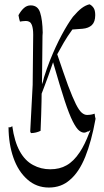

<svg xmlns="http://www.w3.org/2000/svg" viewBox="-20 -570 477 878"><path d="M417 -26.9Q398.4 76.2 369.9 147Q341.3 217.8 299.8 252.4Q260.7 287.6 203.6 287.6Q146.5 287.6 105 250.5Q63 213.4 41.3 151.1Q19.5 88.9 19 11.7Q27.3 14.2 36.1 6.8Q45.9 77.1 70.1 121.1Q94.2 165 131.3 184.6Q167 204.1 210 204.1Q252.9 204.1 284.2 186Q316.9 168 344.7 126Q367.7 91.8 388.2 37.1Q390.6 35.2 393.6 23.4Q387.2 32.2 380.9 31.2Q372.1 36.6 364.7 36.6Q354 36.6 341.6 26.9Q329.1 17.1 312.7 -14.9Q296.4 -46.9 275.6 -110.1Q254.9 -173.3 222.7 -285.2Q197.8 -212.4 184.1 -177.7Q175.8 -156.7 170.4 -141.6Q169.9 -118.7 169.9 -105.5Q168.9 -50.8 165.5 28.3Q145 38.1 123 38.6Q120.6 39.6 118.2 30.8Q123.5 -70.8 129.4 -182.1Q129.4 -182.1 129.4 -182.6Q130.4 -292.5 131.8 -411.6Q131.8 -439.9 125.5 -456.1Q118.7 -474.1 98.6 -474.1Q89.8 -474.1 83.3 -473.1Q76.7 -472.2 71.3 -471.2Q67.9 -481 64.5 -500.5Q75.7 -521 89.4 -533.2Q103 -545.4 120.1 -545.4Q153.3 -545.4 163.6 -512.2Q174.3 -479 175.3 -420.9Q175.3 -414.1 174.3 -406.2Q174.3 -405.8 174.3 -405.8Q173.3 -359.9 173.3 -308.6Q173.3 -257.3 171.9 -184.6Q176.8 -195.3 181.2 -216.3Q193.8 -256.8 209 -294.9Q234.4 -357.9 261.7 -409.2Q289.1 -460.4 313.5 -493.2Q336.4 -520 353.8 -533Q371.1 -545.9 389.2 -550.3Q399.4 -545.9 407.5 -534.7Q415.5 -523.4 415.5 -501Q415.5 -470.2 400.4 -455.6Q385.3 -440.9 357.4 -438.5Q357.4 -438.5 311 -435.1Q287.6 -402.8 271.5 -375Q255.4 -347.2 241.7 -321.8Q271.5 -233.4 291.5 -178.2Q312.5 -123 326.9 -94.2Q341.3 -65.4 353.5 -54.9Q365.7 -44.4 377.9 -44.4Q397.5 -44.4 412.6 -50.3Q414.6 -33.7 417 -26.9Z"/></svg>

Font: Scarab Serif
Style: Light
Weight: 300
Designer: John Roberts
Foundry: Scarab
Version: 1.0